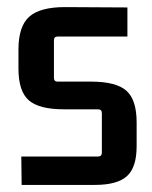

<svg xmlns="http://www.w3.org/2000/svg" viewBox="-20 -518 427 541"><path d="M248 3H41L40 -77H256Q267 -77 267 -88V-199Q267 -210 256 -210H160Q90 -210 61 -235.5Q32 -261 32 -325V-378Q32 -444 62.5 -471Q93 -498 163 -498L339 -497V-415H142Q132 -415 132 -404V-299Q132 -288 142 -288H237Q307 -288 336 -262.5Q365 -237 365 -173V-106Q365 -46 337.5 -21.5Q310 3 248 3Z"/></svg>

Font: Gemunu Libre SemiBold
Style: Regular
Weight: 600
Designer: Puspanada Ekanayake, Sola Matas, Pathum Egodawatta, Kosala Senevirathne
Foundry: mooniak
Version: Version 1.100